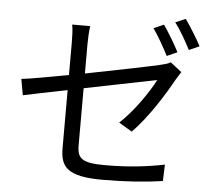

<svg xmlns="http://www.w3.org/2000/svg" viewBox="-58 -900 1116 999"><g transform="rotate(5 500.0 -400.0)"><path d="M844 -659C824 -699 787 -760 762 -796L709 -773C736 -735 770 -675 790 -635ZM374 -663C374 -692 376 -726 380 -755H286C291 -726 292 -693 292 -663V-492C186 -472 92 -455 47 -450L62 -366C103 -375 191 -393 292 -413V-111C292 -13 327 36 513 36C638 36 738 28 827 15L830 -71C731 -51 635 -41 519 -41C399 -41 374 -63 374 -132V-430C551 -466 735 -503 752 -506C722 -447 649 -337 574 -268L643 -227C724 -309 802 -435 848 -518C855 -530 866 -547 873 -558L814 -604C802 -596 783 -591 761 -586C719 -576 544 -540 374 -507ZM819 -813C848 -776 880 -719 902 -676L956 -700C937 -737 898 -799 872 -836Z"/></g></svg>

Font: Noto Sans T Chinese Regular
Style: Regular
Weight: 400
Designer: Ryoko NISHIZUKA (kana & ideographs); Paul D. Hunt (Latin, Greek & Cyrillic); Wenlong ZHANG (bopomofo); Sandoll Communica
Foundry: Adobe Systems Incorporated
Version: Version 1.000;PS 1;hotconv 1.0.78;makeotf.lib2.5.61930